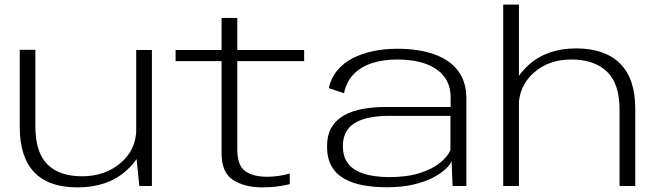

<svg xmlns="http://www.w3.org/2000/svg" viewBox="-20 -805 2854 831"><path d="M583 0H637.5V-588.5H569.5V-132.5ZM133 -589.5H65.5V-255.5Q65.5 -125.5 128 -59.8Q190.5 6 314.5 6Q443.5 6 523.5 -63.8Q603.5 -133.5 603.5 -215L570 -248.5Q570 -157 502 -99.5Q434 -42 335 -42Q236.5 -42 184.8 -94Q133 -146 133 -259Z M1115 6Q1177.5 6 1234 -8V-54Q1186.5 -40 1136 -40Q1075 -40 1041 -64.5Q1007 -89 1007 -159V-540.5H1296.5V-588.5H1007V-727.5H939V-588.5H740V-540.5H939V-142Q939 -57 989.5 -25.5Q1040 6 1115 6Z M1654 5.5Q1719 5.5 1768.2 -6Q1817.5 -17.5 1852 -35.2Q1886.5 -53 1907 -72Q1927.5 -91 1934.5 -107L1939 0H1998.5V-379Q1998.5 -451.5 1962.2 -499Q1926 -546.5 1859 -570.2Q1792 -594 1699 -594Q1642.5 -594 1593 -583.2Q1543.5 -572.5 1504.2 -551.8Q1465 -531 1438.8 -499Q1412.5 -467 1403 -423.5L1469 -401.5Q1479 -451 1510 -483.2Q1541 -515.5 1589.2 -531.5Q1637.5 -547.5 1699.5 -547.5Q1770 -547.5 1821.8 -529Q1873.5 -510.5 1902 -474Q1930.5 -437.5 1930.5 -382.5V-342H1650.5Q1597.5 -342 1551 -333.8Q1504.5 -325.5 1469.5 -306Q1434.5 -286.5 1415 -253.5Q1395.5 -220.5 1395.5 -171Q1395.5 -120 1415 -85.8Q1434.5 -51.5 1470 -31.5Q1505.5 -11.5 1552.2 -3Q1599 5.5 1654 5.5ZM1665.5 -38.5Q1625 -38.5 1588.8 -44.8Q1552.5 -51 1524.2 -65.8Q1496 -80.5 1480 -106.5Q1464 -132.5 1464 -173Q1464 -212 1480.2 -237.8Q1496.5 -263.5 1524.2 -277.5Q1552 -291.5 1587.2 -297.5Q1622.5 -303.5 1660 -303.5H1929.5V-155Q1917.5 -127 1884 -100Q1850.5 -73 1796 -55.8Q1741.5 -38.5 1665.5 -38.5Z M2158 0H2226V-785H2158ZM2661.5 0H2729.5V-334Q2729.5 -465 2663.5 -530.2Q2597.5 -595.5 2474 -595.5Q2349 -595.5 2270.5 -526Q2192 -456.5 2192 -374.5L2224.5 -339.5Q2224.5 -431.5 2289.5 -489.5Q2354.5 -547.5 2453 -547.5Q2551.5 -547.5 2606.5 -495.5Q2661.5 -443.5 2661.5 -330.5Z"/></svg>

Font: Anybody Expanded Light
Style: Regular
Weight: 300
Width: 7
Version: Version 1.113;gftools[0.9.25]